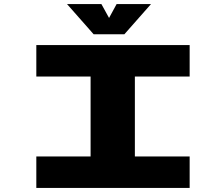

<svg xmlns="http://www.w3.org/2000/svg" viewBox="-20 -921 1090 941"><path d="M720 -901 589.5 -753H439L308.5 -901H477L514.5 -833L551.5 -901ZM909.5 -546H641V-154H909.5V0H158V-154H424V-546H158V-700H909.5Z"/></svg>

Font: League Mono Extended ExtraBold
Style: Regular
Weight: 800
Width: 9
Designer: Tyler Finck
Foundry: The League of Moveable Type / Tyler Finck
Version: Version 2.210